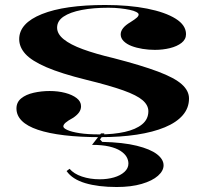

<svg xmlns="http://www.w3.org/2000/svg" viewBox="-20 -535 827 770"><path d="M382 15Q301 15 238 7.5Q175 0 132 -14.5Q89 -29 67.5 -50.5Q46 -72 46 -100Q46 -125 65 -140.5Q84 -156 115 -163Q146 -170 179 -170Q213 -170 241.5 -162.5Q270 -155 287.5 -141.5Q305 -128 305 -109Q305 -96 297.5 -85Q290 -74 274 -63Q252 -51 243 -43Q234 -35 234 -28Q234 -21 250.5 -13.5Q267 -6 299 -1Q331 4 378 4Q436 4 480.5 -6Q525 -16 550 -36.5Q575 -57 575 -89Q575 -113 552 -133Q529 -153 474.5 -172.5Q420 -192 326 -215Q225 -240 166 -265.5Q107 -291 82 -318.5Q57 -346 57 -378Q57 -442 148 -478.5Q239 -515 402 -515Q497 -515 570 -500.5Q643 -486 684.5 -460Q726 -434 726 -398Q726 -377 708 -363Q690 -349 661.5 -342Q633 -335 601 -335Q576 -335 551.5 -339Q527 -343 507.5 -350.5Q488 -358 476 -370Q464 -382 464 -397Q464 -423 503 -446Q522 -458 529 -464.5Q536 -471 536 -477Q536 -482 526.5 -487Q517 -492 500.5 -495.5Q484 -499 462 -501.5Q440 -504 415 -504Q354 -504 307.5 -495Q261 -486 235 -468.5Q209 -451 209 -424Q209 -399 235.5 -377.5Q262 -356 312.5 -337.5Q363 -319 435 -302Q547 -273 613.5 -248Q680 -223 709 -197Q738 -171 738 -140Q738 -102 713 -73Q688 -44 641 -24.5Q594 -5 528.5 5Q463 15 382 15ZM448 215Q374 215 322 199.5Q270 184 247 151L259 142Q276 162 308.5 173Q341 184 380 184Q411 184 437 176.5Q463 169 479 154.5Q495 140 495 121Q495 107 487.5 94Q480 81 463 70Q446 59 418 52.5Q390 46 349 46L385 0H399L381 24L390 34Q474 36 528.5 49.5Q583 63 609.5 83.5Q636 104 636 128Q636 150 613.5 170Q591 190 548.5 202.5Q506 215 448 215Z"/></svg>

Font: Kalnia SemiExpanded Medium
Style: Regular
Weight: 500
Width: 6
Designer: Frida Medrano
Foundry: Frida Medrano
Version: Version 1.105